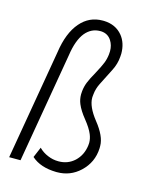

<svg xmlns="http://www.w3.org/2000/svg" viewBox="-110 -799 729 886"><g transform="rotate(15 254.0 -356.0)"><path d="M70.3 0H69.3H18.1H16.1L16.6 -1.5L106.4 -525.4Q120.1 -620.6 164.1 -671.4Q206.5 -720.7 270.5 -720.7Q273.4 -720.7 276.9 -720.7Q333 -718.8 365.2 -679.7Q392.6 -646 392.6 -594.7Q392.6 -587.4 391.6 -579.6Q389.2 -545.9 372.6 -513.2L332.5 -434.1Q319.3 -407.7 316.9 -381.3L315.9 -372.6Q315.4 -368.7 315.4 -364.3Q315.4 -321.8 359.9 -265.6Q408.7 -204.6 408.7 -158.7V-147.5Q405.8 -79.6 356.4 -33.2Q310.5 9.8 247.1 9.8Q245.1 9.8 242.7 9.8Q168 8.3 125.5 -29.3L125 -29.8V-30.8L145 -78.1L145.5 -80.1L147 -78.6Q164.6 -61 189.5 -50.8Q213.9 -40.5 239.3 -40.5Q240.2 -40.5 241.7 -40.5Q285.2 -40.5 316.9 -69.3Q349.1 -99.6 355 -147Q356 -152.8 356 -159.2Q356 -179.2 347.7 -199.2Q336.9 -225.6 309.6 -259.3Q282.2 -293 270.5 -321.3Q261.7 -342.3 261.7 -366.2Q261.7 -373.5 262.7 -381.8Q265.1 -404.3 273.2 -424.6Q281.2 -444.8 301.3 -480.5Q320.3 -515.6 328.1 -535.2Q335.9 -554.7 338.4 -577.1Q339.4 -585.4 339.4 -592.8Q339.4 -621.1 325.7 -642.6Q309.1 -668.9 276.9 -670.9Q273.9 -670.9 271.5 -670.9Q230 -670.9 201.2 -636.7Q171.4 -600.1 160.6 -525.4L70.8 -1Z"/></g></svg>

Font: MAUL Condensed Light Italic
Style: Light Italic
Weight: 300
Italic angle: -12°
Designer: MAUL
Version: Version 1.0; 2020; ttfautohint (v1.8.3)